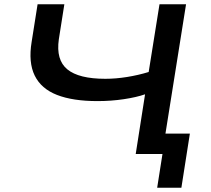

<svg xmlns="http://www.w3.org/2000/svg" viewBox="-20 -725 995 904"><path d="M720 159 745 0H619L663 -281Q623 -267 563 -258Q503 -249 439 -249Q323 -249 248.5 -278Q174 -307 143.5 -369Q113 -431 129 -528L157 -705H283L257 -540Q243 -443 297 -398.5Q351 -354 476 -354Q525 -354 578 -362.5Q631 -371 680 -386L731 -705H856L759 -96H874L834 159Z"/></svg>

Font: Nunito Sans 7pt Expanded SemiBold
Style: Italic
Weight: 600
Width: 7
Italic angle: -9°
Designer: Vernon Adams
Foundry: Vernon Adams
Version: Version 3.101;gftools[0.9.27]